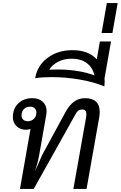

<svg xmlns="http://www.w3.org/2000/svg" viewBox="-20 -1220 780 1240"><path d="M624 -497Q624 -481 621 -463L539 0H454L536 -462Q538 -476 538 -481Q538 -513 512 -513Q497 -513 486.5 -506Q476 -499 468 -483L198 0H109L177 -387Q162 -382 148 -382Q111 -382 87 -405Q63 -428 63 -464Q63 -518 98 -552Q133 -586 189 -586Q231 -586 256 -563Q281 -540 281 -501Q281 -494 279 -480L233 -218Q229 -195 224 -175.5Q219 -156 207 -116L254 -222L403 -496Q428 -542 459 -564Q490 -586 530 -586Q576 -586 600 -563.5Q624 -541 624 -497ZM158 -437Q183 -437 199 -452.5Q215 -468 215 -493Q215 -510 204 -520.5Q193 -531 175 -531Q150 -531 134.5 -515.5Q119 -500 119 -475Q119 -458 130 -447.5Q141 -437 158 -437Z M655 -713 656 -693Q656 -684 654 -662Q585 -691 493.5 -706.5Q402 -722 313 -722Q252 -722 207 -715Q221 -797 287.5 -846.5Q354 -896 448 -896Q551 -896 605 -837L625 -952H697ZM590 -733Q577 -787 538.5 -814Q500 -841 444 -841Q394 -841 355 -821Q316 -801 298 -769Q317 -771 358 -771Q421 -771 482.5 -761Q544 -751 590 -733Z M670 -1200H740L706 -1007H636Z"/></svg>

Font: Sarabun
Style: Italic
Weight: 400
Italic angle: -10°
Designer: Suppakit Chalermlarp | Katatrad Co.,Ltd.
Foundry: Cadson Demak Co.,Ltd.
Version: Version 1.000; ttfautohint (v1.6)